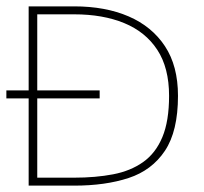

<svg xmlns="http://www.w3.org/2000/svg" viewBox="-20 -583 640 603"><path d="M70 0V-563Q135 -563 167.5 -563Q200 -563 213 -563Q311 -563 384 -531.5Q457 -500 498 -438Q539 -376 539 -282Q539 -171 498 -109.5Q457 -48 384 -24Q311 0 213 0Q198 0 165 0Q132 0 70 0ZM0 -274V-299H293V-274ZM97 -25Q147 -25 173.5 -25Q200 -25 213 -25Q280 -25 335 -35.5Q390 -46 429.5 -74Q469 -102 490 -152.5Q511 -203 511 -282Q511 -370 474 -426.5Q437 -483 370 -510.5Q303 -538 213 -538H97Z"/></svg>

Font: Darker Grotesque Light Light
Style: Regular
Weight: 300
Version: Version 1.000;gftools[0.9.28]